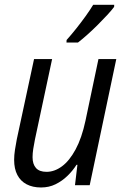

<svg xmlns="http://www.w3.org/2000/svg" viewBox="-20 -786 532 815"><path d="M154.3 9.8Q118.7 9.8 93 -3.7Q67.4 -17.1 53.7 -43.2Q40 -69.3 40 -107.4Q40 -127.4 43.5 -150.1Q46.9 -172.9 51.3 -194.8L124.5 -535.2H201.2L128.4 -194.3Q124 -172.9 121.1 -153.8Q118.2 -134.8 118.2 -118.7Q118.2 -89.4 132.6 -73Q147 -56.6 177.7 -56.6Q211.4 -56.6 243.2 -80.1Q274.9 -103.5 301 -151.9Q327.1 -200.2 342.8 -273.4L397.9 -535.2H473.6L360.8 0H298.3L308.6 -86.4H304.7Q288.6 -61 266.1 -39.3Q243.7 -17.6 215.8 -3.9Q188 9.8 154.3 9.8ZM262.2 -605.5 262.7 -616.2Q283.2 -639.2 304 -665.3Q324.7 -691.4 343.5 -717.5Q362.3 -743.7 375.5 -765.6H464.8L464.4 -756.8Q454.1 -742.7 435.3 -722.4Q416.5 -702.1 394.3 -679.9Q372.1 -657.7 350.1 -638.2Q328.1 -618.7 311 -605.5Z"/></svg>

Font: Open Sans SemiCondensed
Style: Italic
Weight: 400
Width: 4
Italic angle: -12°
Designer: Monotype Design Team
Foundry: Monotype Imaging Inc.
Version: Version 3.000